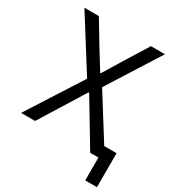

<svg xmlns="http://www.w3.org/2000/svg" viewBox="-199 -820 1003 1092"><g transform="rotate(30 302.5 -274.0)"><path d="M528 150H605V-73H524L346 -357L562 -698H470L386 -563L300 -422H296L209 -563L128 -698H33L248 -356L20 0H112L294 -293H298L474 0H528Z"/></g></svg>

Font: IBM Mono
Style: Regular
Weight: 400
Monospace: yes
Designer: Mike Abbink, Paul van der Laan, Pieter van Rosmalen
Foundry: Bold Monday
Version: Version 2.3